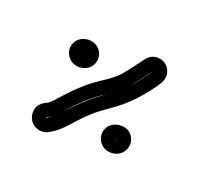

<svg xmlns="http://www.w3.org/2000/svg" viewBox="-99 -644 698 667"><g transform="rotate(-30 250.0 -310.5)"><path d="M220 -155V-156L224 -152H223ZM170 -156C170 -127 195 -102 223 -102C251 -102 274 -124 274 -152C274 -180 247 -206 219 -206C192 -206 170 -183 170 -156ZM273 -468C275 -467 276 -465 276 -465C275 -465 273 -467 273 -468ZM223 -468C223 -440 248 -415 276 -415C304 -415 326 -437 326 -465C326 -493 301 -519 272 -519C244 -519 223 -496 223 -468ZM357 -290C380 -290 407 -291 436 -293L450 -294L435 -292C403 -290 378 -289 357 -290ZM108 -329C169 -328 218 -321 256 -310C265 -307 274 -305 282 -303C271 -306 259 -308 248 -311C205 -322 158 -326 108 -329ZM82 -331C70 -333 65 -334 60 -336L49 -339V-340C49 -341 49 -341 50 -341L62 -336C69 -333 75 -332 82 -331ZM3 -321C8 -308 19 -296 32 -292L43 -288C66 -279 98 -278 132 -277C170 -276 204 -271 235 -263C304 -244 347 -235 440 -242H441L455 -244C466 -245 481 -252 489 -262C518 -297 490 -348 446 -344L432 -343C404 -341 379 -340 358 -340C326 -341 304 -348 270 -358C226 -371 173 -377 109 -378C99 -378 86 -380 80 -382L68 -387C55 -392 41 -392 29 -386C10 -377 -9 -351 3 -321Z"/></g></svg>

Font: AppleStorm
Style: CBo
Weight: 400
Foundry: Cannot Into Space Fonts
Version: Version 1.01